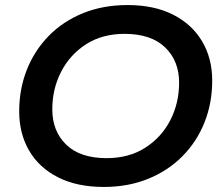

<svg xmlns="http://www.w3.org/2000/svg" viewBox="-20 -730 882 760"><path d="M391 10Q285 10 210 -28Q135 -66 95.5 -133.5Q56 -201 56 -289Q56 -378 86.5 -454.5Q117 -531 173.5 -588.5Q230 -646 309 -678Q388 -710 485 -710Q590 -710 665 -672Q740 -634 780 -566.5Q820 -499 820 -411Q820 -322 789.5 -245.5Q759 -169 702 -111.5Q645 -54 566 -22Q487 10 391 10ZM402 -104Q490 -104 554.5 -145Q619 -186 654 -254Q689 -322 689 -403Q689 -489 633.5 -542.5Q578 -596 473 -596Q385 -596 321 -555Q257 -514 222 -446Q187 -378 187 -297Q187 -211 242 -157.5Q297 -104 402 -104Z"/></svg>

Font: Montserrat SemiBold
Style: Italic
Weight: 600
Italic angle: -11.3°
Designer: Julieta Ulanovsky
Foundry: Julieta Ulanovsky
Version: Version 9.000; ttfautohint (v1.8.4.7-5d5b)